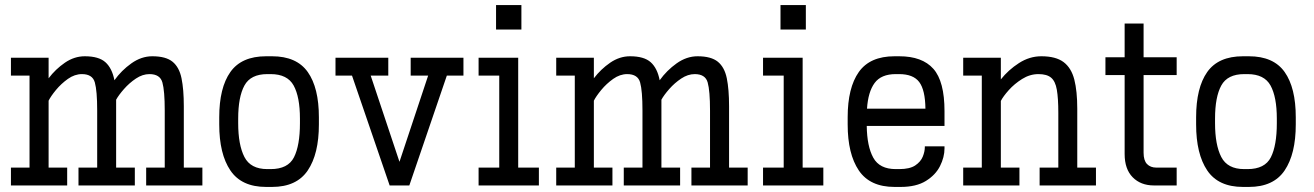

<svg xmlns="http://www.w3.org/2000/svg" viewBox="-20 -736 5214 762"><path d="M23.4 0V-70.8H97.2V-436H23.4V-506.8H172.9V-425.3Q200.2 -461.4 237.5 -487.1Q274.9 -512.7 316.4 -512.7Q372.1 -512.7 398.4 -489Q424.8 -465.3 434.1 -417.5Q461.9 -456.5 501.5 -484.6Q541 -512.7 584.5 -512.7Q638.2 -512.7 664.8 -491Q691.4 -469.2 700.4 -425.3Q709.5 -381.3 709.5 -314.5V-70.8H783.2V0H560.1V-70.8H633.8V-297.4Q633.8 -375.5 624.5 -408.7Q615.2 -441.9 573.2 -441.9Q545.9 -441.9 519.5 -424.3Q493.2 -406.7 472.2 -382.8Q451.2 -358.9 440.9 -340.3Q440.9 -328.1 440.9 -314.5V-70.8H515.1V0H291.5V-70.8H365.7V-297.4Q365.7 -375.5 356.4 -408.7Q347.2 -441.9 305.2 -441.9Q276.4 -441.9 249.5 -422.9Q222.7 -403.8 202.1 -378.9Q181.6 -354 172.9 -336.4V-70.8H246.6V0Z M1036.1 5.9Q938.5 5.9 894.3 -59.6Q850.1 -125 850.1 -242.2V-270.5Q850.1 -387.7 894.3 -450.2Q938.5 -512.7 1036.1 -512.7H1059.6Q1157.2 -512.7 1201.4 -450.2Q1245.6 -387.7 1245.6 -270.5V-242.2Q1245.6 -125 1201.4 -59.6Q1157.2 5.9 1059.6 5.9ZM1041 -441.9Q974.6 -441.9 950 -396.5Q925.3 -351.1 925.3 -265.1V-247.1Q925.3 -161.1 950 -113Q974.6 -64.9 1041 -64.9H1054.2Q1123 -64.9 1146.7 -111.8Q1170.4 -158.7 1170.4 -247.1V-265.1Q1170.4 -351.1 1145.5 -396.5Q1120.6 -441.9 1054.2 -441.9Z M1604.5 0H1526.4L1377 -436H1311.5V-506.8H1521V-436H1451.2L1565.4 -93.8L1679.2 -436H1609.9V-506.8H1819.3V-436H1753.4Z M1948.7 -618.7V-715.8H2049.3V-618.7ZM1879.4 0V-70.8H1961.4V-436H1879.4V-506.8H2036.6V-70.8H2118.7V0Z M2187.5 0V-70.8H2261.2V-436H2187.5V-506.8H2336.9V-425.3Q2364.3 -461.4 2401.6 -487.1Q2439 -512.7 2480.5 -512.7Q2536.1 -512.7 2562.5 -489Q2588.9 -465.3 2598.1 -417.5Q2626 -456.5 2665.5 -484.6Q2705.1 -512.7 2748.5 -512.7Q2802.2 -512.7 2828.9 -491Q2855.5 -469.2 2864.5 -425.3Q2873.5 -381.3 2873.5 -314.5V-70.8H2947.3V0H2724.1V-70.8H2797.9V-297.4Q2797.9 -375.5 2788.6 -408.7Q2779.3 -441.9 2737.3 -441.9Q2710 -441.9 2683.6 -424.3Q2657.2 -406.7 2636.2 -382.8Q2615.2 -358.9 2605 -340.3Q2605 -328.1 2605 -314.5V-70.8H2679.2V0H2455.6V-70.8H2529.8V-297.4Q2529.8 -375.5 2520.5 -408.7Q2511.2 -441.9 2469.2 -441.9Q2440.4 -441.9 2413.6 -422.9Q2386.7 -403.8 2366.2 -378.9Q2345.7 -354 2336.9 -336.4V-70.8H2410.6V0Z M3077.6 -618.7V-715.8H3178.2V-618.7ZM3008.3 0V-70.8H3090.3V-436H3008.3V-506.8H3165.5V-70.8H3247.6V0Z M3530.3 5.9Q3432.6 5.9 3388.4 -59.6Q3344.2 -125 3344.2 -242.2V-270.5Q3344.2 -387.7 3388.4 -450.2Q3432.6 -512.7 3530.3 -512.7H3548.8Q3640.1 -512.7 3684.3 -462.9Q3728.5 -413.1 3728.5 -294.9V-236.3H3419.9Q3420.9 -155.3 3445.8 -110.1Q3470.7 -64.9 3535.2 -64.9H3548.8Q3590.3 -64.9 3612.1 -79.3Q3633.8 -93.8 3642.1 -114Q3650.4 -134.3 3650.4 -151.9V-155.3H3728.5V-147Q3728.5 -112.3 3710.7 -76.9Q3692.9 -41.5 3654.5 -17.8Q3616.2 5.9 3554.2 5.9ZM3535.2 -441.9Q3477.1 -441.9 3451.2 -406.7Q3425.3 -371.6 3420.9 -304.7H3652.8Q3651.9 -378.9 3628.2 -410.4Q3604.5 -441.9 3548.3 -441.9Z M3802.7 0V-70.8H3876.5V-436H3802.7V-506.8H3952.1V-420.9Q3981.9 -458.5 4023.9 -485.6Q4065.9 -512.7 4112.8 -512.7Q4170.4 -512.7 4201.2 -489.5Q4231.9 -466.3 4243.7 -420.2Q4255.4 -374 4255.4 -304.7V-70.8H4329.6V0H4106V-70.8H4180.2V-287.6Q4180.2 -346.2 4174.3 -379.9Q4168.5 -413.6 4151.6 -427.7Q4134.8 -441.9 4101.6 -441.9Q4067.4 -441.9 4036.6 -422.6Q4005.9 -403.3 3983.6 -378.4Q3961.4 -353.5 3952.1 -335.4V-70.8H4025.9V0Z M4559.6 0Q4507.3 0 4475.3 -32.5Q4443.4 -64.9 4443.4 -125V-438H4367.2V-508.8H4443.4V-642.6H4518.6V-508.8H4649.9V-438H4518.6V-129.9Q4518.6 -99.1 4532.2 -85Q4545.9 -70.8 4569.3 -70.8H4649.9V0Z M4913.1 5.9Q4815.4 5.9 4771.2 -59.6Q4727.1 -125 4727.1 -242.2V-270.5Q4727.1 -387.7 4771.2 -450.2Q4815.4 -512.7 4913.1 -512.7H4936.5Q5034.2 -512.7 5078.4 -450.2Q5122.6 -387.7 5122.6 -270.5V-242.2Q5122.6 -125 5078.4 -59.6Q5034.2 5.9 4936.5 5.9ZM4918 -441.9Q4851.6 -441.9 4826.9 -396.5Q4802.2 -351.1 4802.2 -265.1V-247.1Q4802.2 -161.1 4826.9 -113Q4851.6 -64.9 4918 -64.9H4931.2Q5000 -64.9 5023.7 -111.8Q5047.4 -158.7 5047.4 -247.1V-265.1Q5047.4 -351.1 5022.5 -396.5Q4997.6 -441.9 4931.2 -441.9Z"/></svg>

Font: Kay Pho Du Medium
Style: Regular
Weight: 500
Designer: Victor Gaultney, Khu Oo Reh
Foundry: SIL International
Version: Version 3.000